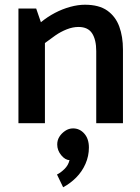

<svg xmlns="http://www.w3.org/2000/svg" viewBox="-20 -521 594 812"><path d="M170 0V-339Q191 -355 214 -371Q237 -387 262.5 -397Q288 -407 312 -407Q352 -407 369.5 -380Q387 -353 387 -305V0H500V-312Q500 -366 484.5 -408.5Q469 -451 434 -476Q399 -501 339 -501Q310 -501 277 -492Q244 -483 212.5 -466.5Q181 -450 153 -427L133 -485H58V0ZM289 22Q271 22 255.5 32.5Q240 43 231 57.5Q222 72 222 90Q222 115 239 135.5Q256 156 274 156Q269 178 252.5 194Q236 210 221 217L247 271Q277 255 302 230Q327 205 341.5 172Q356 139 356 103Q356 66 336.5 44Q317 22 289 22Z"/></svg>

Font: Catamaran SemiBold
Style: Regular
Weight: 600
Designer: Pria Ravichandran
Version: Version 2.000